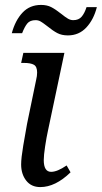

<svg xmlns="http://www.w3.org/2000/svg" viewBox="-20 -751 414 781"><path d="M66 -82Q66 -108 74.5 -158.5Q83 -209 90 -247L127 -426Q131 -442 131 -456Q131 -480 118 -487.5Q105 -495 78 -495H66L75 -536H242L175 -219Q169 -192 163.5 -155.5Q158 -119 158 -100Q158 -52 188 -52Q213 -52 251 -78L267 -50Q205 10 144 10Q107 10 86.5 -16.5Q66 -43 66 -82ZM173 -644Q155 -658 145.5 -663.5Q136 -669 125 -669Q102 -669 91 -655.5Q80 -642 70 -616H28Q42 -668 71.5 -699.5Q101 -731 147 -731Q171 -731 188.5 -722Q206 -713 230 -694Q246 -681 256.5 -675Q267 -669 278 -669Q300 -669 312 -683Q324 -697 332 -722H374Q361 -671 331 -639Q301 -607 256 -607Q231 -607 213 -616.5Q195 -626 173 -644Z"/></svg>

Font: Noto Serif Narrow
Style: Italic
Weight: 400
Width: 4
Italic angle: -12°
Designer: Monotype Design Team
Foundry: Monotype Imaging Inc.
Version: Version 1.001